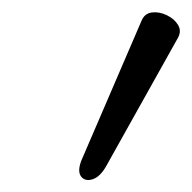

<svg xmlns="http://www.w3.org/2000/svg" viewBox="-20 -709 316 316"><path d="M155 -436Q145 -418 132.5 -414Q120 -410 113.5 -418.5Q107 -427 114 -445L213 -675Q218 -687 230 -688.5Q242 -690 254.5 -684Q267 -678 273 -668Q279 -658 273 -647Z"/></svg>

Font: Junicode
Style: Italic
Weight: 400
Italic angle: -11°
Designer: Peter S. Baker
Version: Version 2.100; ttfautohint (v1.8.4)